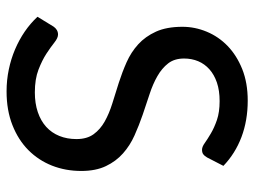

<svg xmlns="http://www.w3.org/2000/svg" viewBox="-115 -651 774 584"><g transform="rotate(90 272.0 -359.0)"><path d="M459 -602Q454.5 -594 449.2 -590.2Q444 -586.5 435.5 -586.5Q426.5 -586.5 415 -594.8Q403.5 -603 386.2 -613.2Q369 -623.5 345 -631.8Q321 -640 287.5 -640Q255.5 -640 231.2 -631.8Q207 -623.5 190.8 -609Q174.5 -594.5 166.2 -574.8Q158 -555 158 -532Q158 -502.5 172.8 -483.5Q187.5 -464.5 211.5 -450.8Q235.5 -437 266.2 -427Q297 -417 329 -406Q361 -395 391.8 -381.2Q422.5 -367.5 446.5 -346.2Q470.5 -325 485.2 -294.2Q500 -263.5 500 -219Q500 -171.5 483.8 -130.2Q467.5 -89 436.5 -58.2Q405.5 -27.5 360.5 -9.8Q315.5 8 258 8Q223.5 8 191.2 1.2Q159 -5.5 130.2 -17.8Q101.5 -30 76.2 -47.2Q51 -64.5 31 -86L61 -135Q65 -141 71.2 -144.8Q77.5 -148.5 85 -148.5Q95.5 -148.5 109.2 -137.5Q123 -126.5 143.2 -113.2Q163.5 -100 192 -89Q220.5 -78 261 -78Q294.5 -78 321 -87Q347.5 -96 365.8 -112.5Q384 -129 393.5 -152.5Q403 -176 403 -204.5Q403 -236.5 388.2 -256.8Q373.5 -277 349.5 -290.5Q325.5 -304 295 -313.5Q264.5 -323 232.2 -333.2Q200 -343.5 169.5 -357Q139 -370.5 115 -392.2Q91 -414 76.2 -446.5Q61.5 -479 61.5 -527Q61.5 -565 76.5 -601Q91.5 -637 120 -664.5Q148.5 -692 190.2 -708.8Q232 -725.5 286 -725.5Q346.5 -725.5 396.8 -706.5Q447 -687.5 484.5 -651.5Z"/></g></svg>

Font: Lato Medium
Style: Regular
Weight: 500
Designer: Lukasz Dziedzic
Foundry: tyPoland Lukasz Dziedzic
Version: Version 2.006; 2014-01-15